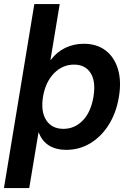

<svg xmlns="http://www.w3.org/2000/svg" viewBox="-42 -748 652 972"><path d="M292.5 10.7Q241.7 10.7 206.1 -11.5Q170.4 -33.7 154.3 -77.1H152.8L106 204.1H-22L131.8 -727.5H260.3L213.4 -444.3H214.8Q245.6 -485.4 288.8 -505.9Q332 -526.4 382.3 -526.4Q448.2 -526.4 492.7 -492.4Q537.1 -458.5 555.2 -397.9Q573.2 -337.4 560.1 -258.3Q546.9 -177.7 509 -117.2Q471.2 -56.6 415.5 -22.9Q359.9 10.7 292.5 10.7ZM279.3 -95.7Q335.4 -95.7 376.7 -137.7Q418 -179.7 431.2 -258.3Q443.8 -336.4 416.5 -378.7Q389.2 -420.9 333 -420.9Q273.9 -420.9 231 -376.5Q188 -332 175.8 -258.3Q163.6 -184.1 191.9 -139.9Q220.2 -95.7 279.3 -95.7Z"/></svg>

Font: Inter Display Semi Bold
Style: Italic
Weight: 600
Italic angle: -9.39999°
Designer: Rasmus Andersson
Foundry: rsms
Version: Version 4.000;git-4fc901f